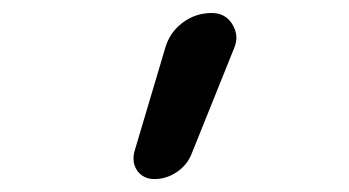

<svg xmlns="http://www.w3.org/2000/svg" viewBox="-20 -567 540 297"><path d="M235.4 -492.2Q242.2 -516.6 262.2 -531.7Q282.2 -546.9 307.6 -546.9Q328.1 -546.9 338.9 -530.3Q345.7 -519.5 345.7 -508.8Q345.7 -502 342.8 -494.1L276.4 -329.1Q269.5 -311.5 253.4 -300.8Q237.3 -290 218.8 -290Q202.1 -290 192.4 -302.7Q186.5 -311.5 186.5 -321.3Q186.5 -326.2 187.5 -331.1Z"/></svg>

Font: Rounded Mgen+ 1m regular
Style: Regular
Weight: 400
Designer: [Source Han Sans]
Ryoko NISHIZUKA  (kana & ideographs); Paul D. Hunt (Latin, Greek & Cyrillic); Wenlong ZHANG  (bopomofo
Version: Version 1.059.20150602